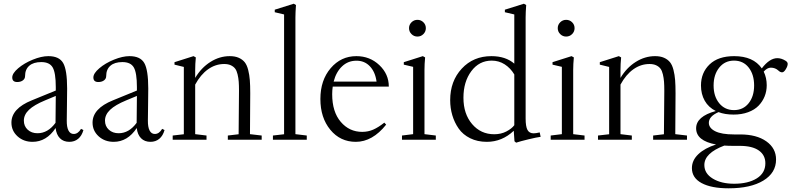

<svg xmlns="http://www.w3.org/2000/svg" viewBox="-20 -746 4225 1025"><path d="M153.8 11.2Q106 11.2 73.5 -18.3Q41 -47.9 41 -91.3Q41 -166.5 149.9 -210.4L277.8 -262.7V-281.2Q277.8 -357.4 261.2 -386Q244.6 -414.6 200.2 -414.6Q158.7 -414.6 136.2 -395Q113.8 -375.5 113.8 -339.8Q113.8 -325.7 102.1 -316.9Q90.3 -308.1 71.8 -308.1Q45.4 -308.1 45.4 -332.5Q45.4 -354.5 77.1 -381.6Q108.9 -408.7 155 -427.5Q201.2 -446.3 238.3 -446.3Q295.9 -446.3 317.1 -409.7Q338.4 -373 338.4 -272.9Q338.4 -240.7 337.4 -181.4Q336.4 -122.1 336.4 -103Q335.9 -67.9 345.5 -49.3Q355 -30.8 373.5 -30.8Q396.5 -30.8 412.6 -58.1L425.3 -51.8Q417 -21.5 397.5 -5.1Q377.9 11.2 350.1 11.2Q318.8 11.2 299.8 -8.1Q280.8 -27.3 276.9 -62.5Q228 11.2 153.8 11.2ZM107.4 -102.1Q107.4 -72.3 127.9 -53.5Q148.4 -34.7 180.2 -34.7Q235.8 -34.7 276.4 -90.3L277.8 -233.9L221.2 -210.4Q162.1 -186 134.8 -159.9Q107.4 -133.8 107.4 -102.1Z M586.9 11.2Q539.1 11.2 506.6 -18.3Q474.1 -47.9 474.1 -91.3Q474.1 -166.5 583 -210.4L710.9 -262.7V-281.2Q710.9 -357.4 694.3 -386Q677.7 -414.6 633.3 -414.6Q591.8 -414.6 569.3 -395Q546.9 -375.5 546.9 -339.8Q546.9 -325.7 535.2 -316.9Q523.4 -308.1 504.9 -308.1Q478.5 -308.1 478.5 -332.5Q478.5 -354.5 510.3 -381.6Q542 -408.7 588.1 -427.5Q634.3 -446.3 671.4 -446.3Q729 -446.3 750.2 -409.7Q771.5 -373 771.5 -272.9Q771.5 -240.7 770.5 -181.4Q769.5 -122.1 769.5 -103Q769 -67.9 778.6 -49.3Q788.1 -30.8 806.6 -30.8Q829.6 -30.8 845.7 -58.1L858.4 -51.8Q850.1 -21.5 830.6 -5.1Q811 11.2 783.2 11.2Q752 11.2 732.9 -8.1Q713.9 -27.3 710 -62.5Q661.1 11.2 586.9 11.2ZM540.5 -102.1Q540.5 -72.3 561 -53.5Q581.5 -34.7 613.3 -34.7Q668.9 -34.7 709.5 -90.3L710.9 -233.9L654.3 -210.4Q595.2 -186 567.9 -159.9Q540.5 -133.8 540.5 -102.1Z M901.9 0V-22.5L961.4 -29.3V-388.7L911.6 -400.9V-414.1L1013.2 -446.3L1025.4 -439.5Q1022 -404.3 1022 -372.1V-330.1Q1054.7 -384.8 1103.5 -415.5Q1152.3 -446.3 1206.5 -446.3Q1234.9 -446.3 1254.6 -437.5Q1274.4 -428.7 1286.4 -413.8Q1298.3 -398.9 1304.9 -372.8Q1311.5 -346.7 1313.7 -318.4Q1315.9 -290 1315.9 -248.5Q1315.9 -136.7 1314.5 -29.8L1377 -22.5V0H1196.3V-22.5L1253.9 -29.3Q1255.9 -180.7 1255.9 -260.7Q1255.9 -290.5 1254.4 -310.1Q1252.9 -329.6 1248.3 -349.1Q1243.7 -368.7 1235.4 -379.6Q1227.1 -390.6 1212.4 -397.5Q1197.8 -404.3 1176.8 -404.3Q1130.4 -404.3 1090.6 -376Q1050.8 -347.7 1022 -294.4V-29.8L1082.5 -22.5V0Z M1437 0V-22.5L1496.6 -29.3V-668.9L1446.8 -680.7V-694.3L1548.3 -726.1L1560.1 -719.2Q1557.1 -679.2 1557.1 -652.3V-29.8L1617.7 -22.5V0Z M1879.4 11.2Q1796.4 11.2 1743.4 -53.2Q1690.4 -117.7 1690.4 -217.3Q1690.4 -317.9 1745.4 -382.1Q1800.3 -446.3 1882.3 -446.3Q1954.6 -446.3 2005.1 -398.4Q2055.7 -350.6 2055.7 -283.7H1756.3Q1753.4 -263.7 1753.4 -243.2Q1753.4 -148.9 1799.1 -95.5Q1844.7 -42 1913.6 -42Q1945.3 -42 1972.9 -54.2Q2000.5 -66.4 2031.7 -91.3L2041.5 -80.6Q1968.3 11.2 1879.4 11.2ZM1882.3 -421.9Q1837.9 -421.9 1806.2 -391.8Q1774.4 -361.8 1761.2 -310.5H1990.2Q1983.4 -361.8 1954.6 -392.1Q1925.8 -422.4 1882.3 -421.9Z M2163.6 -595.7Q2163.6 -613.8 2176.8 -627Q2189.9 -640.1 2208.5 -640.1Q2227.1 -640.1 2240.2 -627.2Q2253.4 -614.3 2253.4 -595.7Q2253.4 -577.1 2240.2 -564Q2227.1 -550.8 2208.5 -550.8Q2189.9 -550.8 2176.8 -564Q2163.6 -577.1 2163.6 -595.7ZM2126 0V-22.5L2185.5 -29.8V-389.2L2135.7 -400.9V-414.1L2237.3 -446.3L2249.5 -439.5Q2246.1 -404.3 2246.1 -372.1V-29.8L2306.6 -22.5V0Z M2735.4 15.6 2726.6 8.3 2722.7 -47.9Q2660.2 11.2 2579.1 11.2Q2528.8 11.2 2490 -8.1Q2451.2 -27.3 2428.7 -59.6Q2406.2 -91.8 2394.8 -130.4Q2383.3 -168.9 2383.3 -211.4Q2383.3 -313 2445.1 -379.6Q2506.8 -446.3 2603.5 -446.3Q2679.2 -446.3 2725.6 -406.2V-668.9L2675.3 -680.7V-694.3L2776.9 -726.1L2789.1 -719.2Q2786.1 -679.2 2786.1 -652.3V-113.3Q2786.1 -70.8 2795.9 -52.5Q2805.7 -34.2 2829.1 -34.2Q2840.3 -34.2 2861.3 -39.1L2866.2 -15.6Q2844.2 -12.7 2800.8 -2.2Q2757.3 8.3 2735.4 15.6ZM2618.2 -29.3Q2654.8 -29.3 2683.3 -44.2Q2711.9 -59.1 2725.6 -77.6V-348.6Q2705.1 -382.8 2674.1 -402.6Q2643.1 -422.4 2605 -422.4Q2538.1 -422.4 2496.1 -366Q2454.1 -309.6 2454.1 -224.1Q2454.1 -137.7 2500.5 -83.5Q2546.9 -29.3 2618.2 -29.3Z M2957.5 -595.7Q2957.5 -613.8 2970.7 -627Q2983.9 -640.1 3002.4 -640.1Q3021 -640.1 3034.2 -627.2Q3047.4 -614.3 3047.4 -595.7Q3047.4 -577.1 3034.2 -564Q3021 -550.8 3002.4 -550.8Q2983.9 -550.8 2970.7 -564Q2957.5 -577.1 2957.5 -595.7ZM2919.9 0V-22.5L2979.5 -29.8V-389.2L2929.7 -400.9V-414.1L3031.2 -446.3L3043.5 -439.5Q3040 -404.3 3040 -372.1V-29.8L3100.6 -22.5V0Z M3172.4 0V-22.5L3231.9 -29.3V-388.7L3182.1 -400.9V-414.1L3283.7 -446.3L3295.9 -439.5Q3292.5 -404.3 3292.5 -372.1V-330.1Q3325.2 -384.8 3374 -415.5Q3422.9 -446.3 3477.1 -446.3Q3505.4 -446.3 3525.1 -437.5Q3544.9 -428.7 3556.9 -413.8Q3568.8 -398.9 3575.4 -372.8Q3582 -346.7 3584.2 -318.4Q3586.4 -290 3586.4 -248.5Q3586.4 -136.7 3585 -29.8L3647.5 -22.5V0H3466.8V-22.5L3524.4 -29.3Q3526.4 -180.7 3526.4 -260.7Q3526.4 -290.5 3524.9 -310.1Q3523.4 -329.6 3518.8 -349.1Q3514.2 -368.7 3505.9 -379.6Q3497.6 -390.6 3482.9 -397.5Q3468.3 -404.3 3447.3 -404.3Q3400.9 -404.3 3361.1 -376Q3321.3 -347.7 3292.5 -294.4V-29.8L3353 -22.5V0Z M3896.5 -134.3Q3849.6 -134.3 3815.9 -147.5Q3764.2 -125 3764.2 -90.3Q3764.2 -62.5 3798.1 -45.4Q3832 -28.3 3898.4 -28.3H3931.6Q4019 -28.3 4071 8.5Q4123 45.4 4123 105.5Q4123 176.8 4055.2 218Q3987.3 259.3 3870.1 259.3Q3777.3 259.3 3725.6 231.4Q3673.8 203.6 3673.8 151.4Q3673.8 109.9 3707.8 77.4Q3741.7 44.9 3802.7 25.4Q3696.3 5.9 3696.3 -61Q3696.3 -124.5 3801.3 -153.3Q3762.2 -172.9 3742.2 -208.3Q3722.2 -243.7 3722.2 -289.6Q3722.2 -357.9 3768.1 -402.1Q3814 -446.3 3899.4 -446.3Q4001.5 -446.3 4046.9 -380.9Q4088.4 -435.5 4129.9 -435.5Q4151.9 -435.5 4174.3 -421.4Q4185.1 -414.6 4185.1 -404.8Q4185.1 -393.1 4175 -376.5Q4165 -359.9 4155.3 -359.9Q4145.5 -359.9 4136.2 -368.7Q4119.1 -384.8 4095.2 -384.8Q4075.7 -384.8 4057.1 -363.8Q4073.2 -330.6 4073.2 -291Q4073.2 -259.3 4062 -231.4Q4050.8 -203.6 4029.5 -181.6Q4008.3 -159.7 3973.9 -147Q3939.5 -134.3 3896.5 -134.3ZM4005.9 -289.6Q4005.9 -348.6 3976.8 -385.5Q3947.8 -422.4 3898.4 -422.4Q3849.6 -422.4 3819.6 -385Q3789.6 -347.7 3789.6 -289.6Q3789.6 -231.4 3819.6 -194.8Q3849.6 -158.2 3898.4 -158.2Q3947.3 -158.2 3976.6 -194.8Q4005.9 -231.4 4005.9 -289.6ZM3740.2 134.8Q3740.2 180.2 3785.2 207.5Q3830.1 234.9 3899.4 234.9Q3974.1 234.9 4020 206.3Q4065.9 177.7 4065.9 125.5Q4065.9 82 4031 57.4Q3996.1 32.7 3929.2 32.7H3894.5Q3868.7 32.7 3846.7 31.2Q3740.2 71.3 3740.2 134.8Z"/></svg>

Font: Elstob Light
Style: Regular
Weight: 300
Designer: Peter S. Baker
Version: Version 1.015